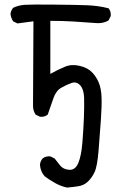

<svg xmlns="http://www.w3.org/2000/svg" viewBox="-20 -719 540 866"><path d="M282.2 127Q254.9 121.1 230 107.4Q205.1 93.8 181.6 76.2Q162.1 54.7 160.2 23.4Q162.1 7.8 171.9 -3.9Q185.5 -15.6 207 -13.7L226.6 -3.9Q236.3 7.8 250.5 26.4Q264.6 44.9 292 46.9Q319.3 48.8 333 16.6Q346.7 -15.6 351.6 -75.7Q356.4 -135.7 358.4 -187Q360.4 -238.3 359.4 -276.9Q358.4 -315.4 341.8 -334Q325.2 -352.5 302.7 -344.7Q280.3 -336.9 256.3 -323.2Q232.4 -309.6 220.7 -275.4Q209 -241.2 195.3 -202.1Q181.6 -190.4 160.2 -192.4L140.6 -202.1Q128.9 -219.7 128.9 -241.2L130.9 -623Q84 -617.2 58.6 -613.3L39.1 -623Q29.3 -638.7 27.3 -656.2Q29.3 -671.9 39.1 -683.6Q62.5 -695.3 91.8 -697.3Q121.1 -699.2 222.2 -698.2Q323.2 -697.3 373 -695.3Q422.9 -693.4 469.7 -681.6Q481.4 -668 479.5 -646.5L469.7 -627Q444.3 -611.3 409.2 -615.2Q360.4 -619.1 309.6 -622.1Q258.8 -625 207 -625V-385.7Q242.2 -405.3 272.9 -418Q303.7 -430.7 339.8 -421.9Q376 -413.1 395.5 -392.6Q415 -372.1 425.8 -345.7Q436.5 -319.3 438 -280.8Q439.5 -242.2 435.1 -179.2Q430.7 -116.2 424.8 -42.5Q418.9 31.2 406.7 57.1Q394.5 83 376.5 100.1Q358.4 117.2 333 121.1Q307.6 125 282.2 127Z"/></svg>

Font: JasonHandwriting2
Style: Regular
Weight: 400
Version: Version 1.05.10